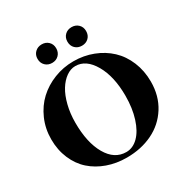

<svg xmlns="http://www.w3.org/2000/svg" viewBox="-196 -1028 1161 1201"><g transform="rotate(-30 384.5 -427.0)"><path d="M417 -800.8Q417 -830.1 436 -848.6Q455.1 -867.2 484.4 -867.2Q513.7 -867.2 532.7 -848.6Q551.8 -830.1 551.8 -800.8Q551.8 -770.5 532.7 -752Q513.7 -733.4 484.4 -733.4Q455.1 -733.4 436 -752Q417 -770.5 417 -800.8ZM269 -733.4Q239.7 -733.4 220.5 -752.2Q201.2 -771 201.2 -800.8Q201.2 -830.1 220.5 -848.6Q239.7 -867.2 269 -867.2Q297.9 -867.2 316.9 -848.6Q335.9 -830.1 335.9 -800.8Q335.9 -771 316.9 -752.2Q297.9 -733.4 269 -733.4ZM377.4 13.2Q302.7 13.2 238.3 -9.8Q173.8 -32.7 126.2 -75Q78.6 -117.2 51.3 -181.2Q23.9 -245.1 23.9 -322.3Q23.9 -398.9 53.2 -465.6Q82.5 -532.2 131.8 -578.1Q181.2 -624 247.6 -650.1Q314 -676.3 387.2 -676.3Q461.9 -676.3 527.6 -650.9Q593.3 -625.5 641.4 -580.3Q689.5 -535.2 717 -468.8Q744.6 -402.3 744.6 -324.2Q744.6 -221.7 695.8 -144.3Q647 -66.9 564.2 -26.9Q481.4 13.2 377.4 13.2ZM392.1 -18.6Q439.9 -18.6 478.8 -57.1Q517.6 -95.7 540 -166.5Q562.5 -237.3 562.5 -327.1Q562.5 -466.3 511.2 -555.4Q460 -644.5 382.8 -644.5Q348.6 -644.5 316.7 -621.8Q284.7 -599.1 260.3 -559.6Q235.8 -520 221.2 -461.7Q206.5 -403.3 206.5 -336.4Q206.5 -193.4 256.8 -106Q307.1 -18.6 392.1 -18.6Z"/></g></svg>

Font: Elstob 14pt
Style: Bold
Weight: 700
Designer: Peter S. Baker
Version: Version 1.015